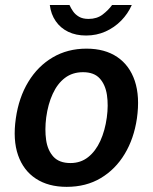

<svg xmlns="http://www.w3.org/2000/svg" viewBox="-20 -716 594 746"><path d="M239 10Q168 10 119.5 -21.8Q71 -53.5 50.2 -113Q29.5 -172.5 41.5 -256Q53 -337 90 -398Q127 -459 184.8 -493Q242.5 -527 316 -527Q387.5 -527 435.5 -494.5Q483.5 -462 503.8 -401.5Q524 -341 512 -256Q500.5 -177.5 464.5 -117.8Q428.5 -58 371.5 -24Q314.5 10 239 10ZM254 -82.5Q293.5 -82.5 322.5 -105.5Q351.5 -128.5 369.8 -168.5Q388 -208.5 395 -259.5Q401.5 -307 395.5 -347Q389.5 -387 367.5 -411.2Q345.5 -435.5 302.5 -435.5Q261.5 -435.5 232.2 -413.2Q203 -391 184.8 -351.2Q166.5 -311.5 159.5 -259.5Q153.5 -212.5 159.2 -172.2Q165 -132 187.5 -107.2Q210 -82.5 254 -82.5ZM314.5 -578Q275 -578 245 -592.5Q215 -607 196.5 -633.8Q178 -660.5 173.5 -696.5H250Q255.5 -684 264 -671.8Q272.5 -659.5 287 -651Q301.5 -642.5 324 -642.5Q356.5 -642.5 378.8 -659.5Q401 -676.5 415.5 -696.5H492Q477 -662.5 450.8 -635.8Q424.5 -609 389.8 -593.5Q355 -578 314.5 -578Z"/></svg>

Font: Public Sans Thin SemiBold
Style: Italic
Weight: 600
Italic angle: -8°
Version: Version 2.001